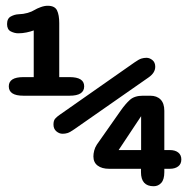

<svg xmlns="http://www.w3.org/2000/svg" viewBox="-20 -642 659 666"><path d="M61 -310Q10.5 -310 10.5 -342.5Q10.5 -374.5 61 -374.5H97V-536.5Q86.5 -532.5 72.2 -529.5Q58 -526.5 43.5 -526.5Q30.5 -526.5 17.5 -533Q4.5 -539.5 4.5 -558.5Q4.5 -578 17.8 -585Q31 -592 44 -592.5Q61 -593 75.8 -597.2Q90.5 -601.5 100 -607.5Q108 -612.5 121 -617.2Q134 -622 145.5 -622Q170 -622 177.8 -606Q185.5 -590 185.5 -562V-374.5H221.5Q272 -374.5 272 -342.5Q272 -310 221.5 -310ZM513 4Q469 4 469 -45V-56.5H358.5Q333.5 -56.5 318.8 -67.5Q304 -78.5 304 -99.5Q304 -109 306.8 -119.8Q309.5 -130.5 316 -140.5L398.5 -258Q414.5 -281 430.5 -295.5Q446.5 -310 476 -310H501Q524 -310 537 -296.8Q550 -283.5 550 -257.5V-121.5H569Q587.5 -121.5 598.2 -113Q609 -104.5 609 -89Q609 -73 598 -64.8Q587 -56.5 569 -56.5H550V-45Q550 -19.5 539.5 -7.8Q529 4 513 4ZM391.5 -121.5H469.5V-239ZM197 -178Q185.5 -178 175.5 -186.5Q165.5 -195 165.5 -210Q165.5 -223.5 171.2 -230.2Q177 -237 188 -244.5L446.5 -425.5Q461.5 -436 470.2 -438.8Q479 -441.5 488 -441.5Q499 -441.5 508.8 -433.5Q518.5 -425.5 518.5 -410.5Q518.5 -389.5 495.5 -373.5L237.5 -193.5Q222.5 -183 214.2 -180.5Q206 -178 197 -178Z"/></svg>

Font: Sono Monospace
Style: Bold
Weight: 700
Designer: Tyler Finck
Foundry: Tyler Finck
Version: Version 2.112